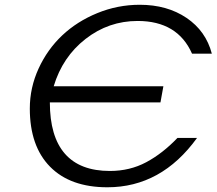

<svg xmlns="http://www.w3.org/2000/svg" viewBox="-20 -772 908 805"><path d="M205.1 -410.2H665L652.8 -342.8H189Q189 -199.7 252.2 -127.4Q315.4 -55.2 440.9 -55.2Q524.4 -55.2 593 -91.8Q661.6 -128.4 724.1 -193.8H806.2Q656.7 13.2 430.2 13.2Q274.9 13.2 189.9 -73Q105 -159.2 105 -316.9Q105 -404.3 141.8 -484.6Q178.7 -564.9 240.7 -623.5Q302.7 -682.1 387.9 -717Q473.1 -752 565.9 -752Q680.7 -752 762 -697Q843.3 -642.1 868.2 -546.9H785.2Q724.6 -684.1 557.1 -684.1Q435.5 -684.1 338.9 -608.9Q242.2 -533.7 205.1 -410.2Z"/></svg>

Font: Involve
Style: Italic
Weight: 400
Italic angle: -10.5°
Designer: Stefan Peev
Foundry: Context Ltd.
Version: Version 1.001